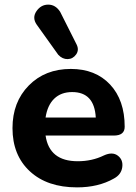

<svg xmlns="http://www.w3.org/2000/svg" viewBox="-20 -799 589 830"><path d="M232 -562 139 -692Q118 -722 137.5 -750.5Q157 -779 188.5 -779Q220 -779 240 -748L311 -607Q323 -583 309 -563.5Q295 -544 272.5 -543.5Q250 -543 232 -562ZM313 11Q184 11 109 -58.5Q34 -128 34 -245Q34 -358 104.5 -429.5Q175 -501 286 -501Q393 -501 456 -433.5Q519 -366 519 -251Q519 -213 472 -213H177Q193 -102 316 -102Q378 -102 429 -127Q466 -144 489.5 -126Q513 -108 508.5 -76Q504 -44 472 -27Q405 11 313 11ZM292 -401Q244 -401 214.5 -372.5Q185 -344 177 -291H394Q388 -401 292 -401Z"/></svg>

Font: Nunito ExtraBold
Style: Regular
Weight: 800
Designer: Vernon Adams
Foundry: Vernon Adams
Version: Version 3.602